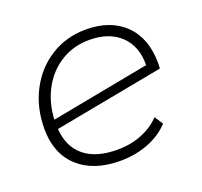

<svg xmlns="http://www.w3.org/2000/svg" viewBox="-98 -637 791 752"><g transform="rotate(-20 297.0 -261.0)"><path d="M552 -304 551 -283 95 -197Q100 -122 149 -81.5Q198 -41 287 -41Q342 -41 388.5 -59.5Q435 -78 466 -111L489 -76Q454 -38 400 -17Q346 4 283 4Q172 4 108.5 -54Q45 -112 45 -215Q45 -303 82 -374Q119 -445 184 -485.5Q249 -526 330 -526Q433 -526 492.5 -467.5Q552 -409 552 -304ZM94 -236 505 -314Q506 -393 458.5 -438Q411 -483 329 -483Q264 -483 212 -451.5Q160 -420 129 -364Q98 -308 94 -236Z"/></g></svg>

Font: Montserrat Alternates Light
Style: Italic
Weight: 300
Italic angle: -11.3°
Designer: Julieta Ulanovsky
Foundry: Julieta Ulanovsky
Version: Version 7.200